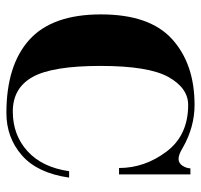

<svg xmlns="http://www.w3.org/2000/svg" viewBox="-34 -579 628 600"><g transform="rotate(90 280.0 -279.0)"><path d="M525 -337H505Q505 -417 454 -485Q403 -553 308 -553Q255 -553 220.5 -491Q186 -429 186 -279Q186 -129 220.5 -67Q255 -5 328.5 -5Q402 -5 452.5 -51Q503 -97 515 -181H535Q521 -82 465.5 -33.5Q410 15 333 15Q184 15 104.5 -56.5Q25 -128 25 -280.5Q25 -433 102.5 -503Q180 -573 308 -573Q377 -573 442 -536Q463 -523 476.5 -523Q490 -523 498 -535.5Q506 -548 506 -560H525Z"/></g></svg>

Font: Rozha One
Style: Regular
Weight: 400
Designer: Tim Donaldson, Indian Type Foundry
Foundry: Indian Type Foundry
Version: Version 1.301;PS 1.0;hotconv 1.0.78;makeotf.lib2.5.61930; tt